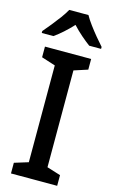

<svg xmlns="http://www.w3.org/2000/svg" viewBox="-142 -993 615 1044"><g transform="rotate(15 166.0 -470.5)"><path d="M295 0H35V-60L113 -84V-629L35 -654V-714H295V-654L218 -629V-84L295 -60ZM219 -941Q231 -919 251 -892Q271 -865 292.5 -839Q314 -813 333 -792V-781H266Q243 -798 216.5 -821Q190 -844 165 -871Q113 -815 64 -781H-1V-792Q17 -813 38.5 -839.5Q60 -866 79.5 -892.5Q99 -919 111 -941Z"/></g></svg>

Font: Noto Sans Gurmukhi UI SemiCondensed Medium
Style: Regular
Weight: 500
Width: 4
Designer: Jelle Bosma - Monotype Design Team
Foundry: Monotype Imaging Inc.
Version: Version 2.004; ttfautohint (v1.8.4.7-5d5b)